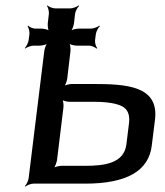

<svg xmlns="http://www.w3.org/2000/svg" viewBox="-20 -680 610 711"><path d="M323 -369H246C237 -369 220 -365 214 -360L216 -358C222 -363 228 -380 229 -389L241 -491C242 -500 240 -517 236 -522L234 -520C238 -515 255 -511 264 -511H310C319 -511 333 -505 337 -500L340 -502C335 -507 331 -522 332 -531L335 -554C336 -563 344 -578 350 -583L348 -585C342 -580 326 -574 317 -574H271C262 -574 245 -570 239 -565L241 -563C247 -568 253 -585 254 -594L258 -629C259 -638 267 -653 273 -658L271 -660C265 -655 250 -649 241 -649H184C175 -649 160 -655 156 -660L154 -658C158 -653 162 -638 161 -629L157 -594C156 -585 158 -568 162 -563L164 -565C160 -570 143 -574 134 -574H111C102 -574 88 -580 84 -585L82 -583C86 -578 90 -563 89 -554L86 -531C85 -522 77 -507 72 -502L73 -500C79 -505 95 -511 104 -511H127C136 -511 153 -515 159 -520L157 -522C151 -517 145 -500 144 -491L86 -20C85 -11 78 4 72 9L74 11C79 6 95 0 104 0H296C449 0 531 -47 542 -141L554 -237C569 -362 449 -369 323 -369ZM297 -66H208C199 -66 182 -62 176 -57L178 -55C183 -60 189 -77 191 -86L215 -283C216 -292 214 -309 210 -314L207 -312C212 -307 228 -303 237 -303H328C377 -303 412 -297 433 -286C453 -275 461 -255 458 -226L448 -145C439 -75 366 -66 297 -66Z"/></svg>

Font: Gamestation Storm Oblique 
Style: Italic
Weight: 400
Designer: Jonas Hecksher
Foundry: Jonas Hecksher, Playtypeª, e-types AS
Version: Version 1.003